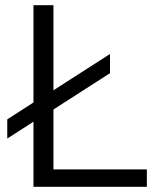

<svg xmlns="http://www.w3.org/2000/svg" viewBox="-20 -720 640 740"><path d="M109 0V-251L8 -186V-260L109 -325V-700H186V-372L404 -512V-438L186 -298V-67H546V0Z"/></svg>

Font: Red Hat Mono
Style: Regular
Weight: 300
Monospace: yes
Designer: Pentagram, MCKL
Foundry: Pentagram, MCKL
Version: Version 1.023